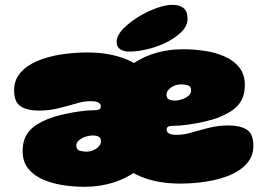

<svg xmlns="http://www.w3.org/2000/svg" viewBox="-20 -732 1064 776"><path d="M333 -520Q422.5 -520 491 -492.2Q559.5 -464.5 598.2 -408Q637 -351.5 637 -266Q637 -195.5 612.2 -141.8Q587.5 -88 543.8 -51.2Q500 -14.5 442.8 4.2Q385.5 23 320.5 23Q276.5 23 232.5 16Q188.5 9 152 -7.2Q115.5 -23.5 93.5 -51.2Q71.5 -79 71.5 -121Q71.5 -149 79.2 -169.8Q87 -190.5 101 -205.5Q115 -220.5 133.8 -231.5Q152.5 -242.5 174.5 -251.5Q197 -260.5 230.5 -268.5Q264 -276.5 298.8 -281.5Q333.5 -286.5 359 -286.5Q375 -286.5 381.2 -290Q387.5 -293.5 387.5 -301.5Q387.5 -307 385.2 -310.8Q383 -314.5 378.5 -317Q373 -320.5 364.2 -321.8Q355.5 -323 344.5 -323Q319 -323 286.8 -313.5Q254.5 -304 216.5 -294.5Q178.5 -285 136.5 -285Q91.5 -285 64.2 -301.8Q37 -318.5 37 -367Q37 -408 62 -437.2Q87 -466.5 129.2 -484.8Q171.5 -503 224.5 -511.5Q277.5 -520 333 -520ZM353.5 -184.5Q342 -184.5 326.8 -179.8Q311.5 -175 300 -165.8Q288.5 -156.5 288.5 -143.5Q288.5 -126.5 302.2 -122.8Q316 -119 330 -119Q340 -119 350.2 -122.2Q360.5 -125.5 369 -131.2Q377.5 -137 382.8 -144.5Q388 -152 388 -160.5Q388 -171 383.2 -176Q378.5 -181 370.8 -182.8Q363 -184.5 353.5 -184.5ZM708 10Q619 10 550.2 -17.8Q481.5 -45.5 442.8 -102Q404 -158.5 404 -244Q404 -314.5 428.8 -368.2Q453.5 -422 497.2 -458.8Q541 -495.5 598.2 -514.2Q655.5 -533 720.5 -533Q764.5 -533 808.5 -526.2Q852.5 -519.5 889 -503.2Q925.5 -487 947.5 -459Q969.5 -431 969.5 -389Q969.5 -361 961.8 -340.2Q954 -319.5 940 -304.5Q926 -289.5 907.2 -278.5Q888.5 -267.5 866.5 -258.5Q844.5 -249.5 810.8 -241.5Q777 -233.5 742.2 -228.5Q707.5 -223.5 682 -223.5Q666.5 -223.5 660 -220.2Q653.5 -217 653.5 -208.5Q653.5 -203.5 655.8 -199.5Q658 -195.5 662.5 -193Q668 -189.5 676.8 -188.2Q685.5 -187 696.5 -187Q722 -187 754.5 -196.5Q787 -206 824.8 -215.5Q862.5 -225 904.5 -225Q949.5 -225 976.8 -208.5Q1004 -192 1004 -143Q1004 -102 979 -72.8Q954 -43.5 911.8 -25.2Q869.5 -7 816.5 1.5Q763.5 10 708 10ZM687.5 -325.5Q699 -325.5 714.2 -330.2Q729.5 -335 741 -344.2Q752.5 -353.5 752.5 -366.5Q752.5 -383.5 739 -387.2Q725.5 -391 711 -391Q701 -391 690.8 -387.8Q680.5 -384.5 672 -378.8Q663.5 -373 658.2 -365.5Q653 -358 653 -349.5Q653 -339.5 657.8 -334.2Q662.5 -329 670.5 -327.2Q678.5 -325.5 687.5 -325.5ZM501.5 -523.5Q480.5 -523.5 466 -532.8Q451.5 -542 451.5 -563.5Q451.5 -590 482 -619.8Q512.5 -649.5 554 -672.5Q585.5 -690 618.2 -701.2Q651 -712.5 676.5 -712.5Q706 -712.5 722 -699.2Q738 -686 738 -656Q738 -626 710.8 -600.5Q683.5 -575 644 -556.5Q610 -541 572 -532.2Q534 -523.5 501.5 -523.5Z"/></svg>

Font: Gluten Black
Style: Regular
Weight: 900
Designer: Tyler Finck
Foundry: Etcetera Type Company
Version: Version 1.300